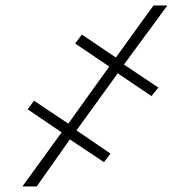

<svg xmlns="http://www.w3.org/2000/svg" viewBox="-20 -675 627 695"><path d="M256.8 -203.1 379.9 -119.1 356.4 -87.9 232.9 -170.4 112.8 0H61L203.1 -195.8L80.1 -279.3L103 -310.5L227.1 -227.5L375.5 -434.1L252 -517.6L276.4 -549.8L399.4 -466.8L535.6 -655.3H585.9L428.7 -441.4L553.2 -357.9L528.3 -327.1L406.2 -409.7Z"/></svg>

Font: Roboto Mono Thin
Style: Italic
Weight: 250
Designer: Google
Version: Version 2.000985; 2015; ttfautohint (v1.3)